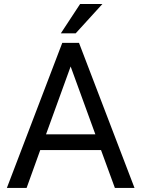

<svg xmlns="http://www.w3.org/2000/svg" viewBox="-20 -921 692 941"><path d="M475.1 -185.5H177.2L110.4 0H13.7L285.2 -710.9H367.2L639.2 0H543ZM205.6 -262.7H447.3L326.2 -595.2ZM372.6 -901.4H481.9L351.1 -757.8H278.3Z"/></svg>

Font: Roboto-ThirdPerson-AD3FC
Style: ThirdPerson-AD3FC
Weight: 400
Designer: Google
Version: Version 2.137; 2017